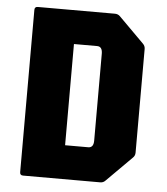

<svg xmlns="http://www.w3.org/2000/svg" viewBox="-50 -711 658 756"><g transform="rotate(5 279.5 -333.0)"><path d="M69 0Q56.5 0 56.5 -12.5V-654Q56.5 -666.5 69 -666.5H374Q386 -666.5 394 -658.5L494 -558.5Q502.5 -550 502.5 -538.5V-128.5Q502.5 -116.5 494 -108.5L394 -8.5Q386 0 374 0ZM223.5 -133.5H315Q336 -133.5 336 -161.5V-505Q336 -533.5 315 -533.5H223.5Z"/></g></svg>

Font: Jaro
Style: Regular
Weight: 400
Designer: Agyei Archer, Celine Hurka, Mirko Velimirović
Version: Version 1.000